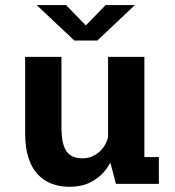

<svg xmlns="http://www.w3.org/2000/svg" viewBox="-20 -724 690 756"><path d="M253.5 11.5Q215 11.5 183 -0.8Q151 -13 127.8 -38.2Q104.5 -63.5 91.8 -103.5Q79 -143.5 79 -198.5V-500H222V-221Q222 -177.5 230.8 -151Q239.5 -124.5 257.8 -112.5Q276 -100.5 304.5 -100.5Q325.5 -100.5 343.2 -108.2Q361 -116 375 -129.8Q389 -143.5 397.5 -161.2Q406 -179 408 -198L439 -183Q439 -148.5 427.5 -114Q416 -79.5 392.8 -51Q369.5 -22.5 334.8 -5.5Q300 11.5 253.5 11.5ZM436.5 0 405.5 -118V-500H548.5V-76.5L526 -105.5H605.5V0ZM124.5 -704H240L318 -624L396 -704H511L363.5 -564.5H272.5Z"/></svg>

Font: Trispace Thin SemiBold
Style: Regular
Weight: 600
Version: Version 1.210